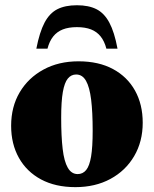

<svg xmlns="http://www.w3.org/2000/svg" viewBox="-20 -716 601 750"><path d="M283.5 -36Q303.5 -36 316.5 -51.8Q329.5 -67.5 335.8 -104.5Q342 -141.5 342 -205.5Q342 -278 336 -326.8Q330 -375.5 316 -400.2Q302 -425 277.5 -425Q258 -425 245 -409.2Q232 -393.5 225.5 -356.8Q219 -320 219 -256Q219 -183 224.8 -134.2Q230.5 -85.5 244.8 -60.8Q259 -36 283.5 -36ZM274.5 15Q196.5 15 140.2 -15.2Q84 -45.5 53.8 -99.5Q23.5 -153.5 23.5 -224.5Q23.5 -299 57 -355.5Q90.5 -412 149.8 -444.2Q209 -476.5 286.5 -476.5Q365.5 -476.5 421.5 -446.2Q477.5 -416 507.5 -362Q537.5 -308 537.5 -236.5Q537.5 -163 504 -106Q470.5 -49 411.2 -17Q352 15 274.5 15ZM280.5 -610Q248 -610 225.2 -601Q202.5 -592 187.8 -573.5Q173 -555 165.5 -526H122Q134.5 -590.5 154 -627.5Q173.5 -664.5 204 -680Q234.5 -695.5 280.5 -695.5Q326.5 -695.5 357 -680Q387.5 -664.5 407.2 -627.5Q427 -590.5 439 -526H395.5Q388 -555 373.2 -573.5Q358.5 -592 335.8 -601Q313 -610 280.5 -610Z"/></svg>

Font: Newsreader 36pt ExtraBold
Style: Regular
Weight: 800
Designer: Hugues Gentile
Foundry: Production Type
Version: Version 1.003